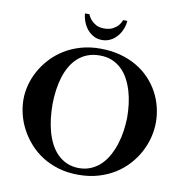

<svg xmlns="http://www.w3.org/2000/svg" viewBox="-96 -983 1052 1094"><g transform="rotate(10 430.0 -436.0)"><path d="M46.9 -350.1Q46.9 -390.6 58.1 -433.3Q69.3 -476.1 91.3 -515.9Q113.3 -555.7 145.8 -591.1Q178.2 -626.5 220.5 -652.8Q262.7 -679.2 314.9 -694.6Q367.2 -710 428.2 -710Q491.2 -710 544.2 -695.8Q597.2 -681.6 639.9 -656.7Q682.6 -631.8 715.1 -597.7Q747.6 -563.5 769.3 -523.7Q791 -483.9 802 -439.5Q813 -395 813 -350.1Q813 -307.1 802 -263.2Q791 -219.2 769.3 -178.2Q747.6 -137.2 715.1 -101.1Q682.6 -64.9 639.9 -38.1Q597.2 -11.2 544.2 4.4Q491.2 20 428.2 20Q366.2 20 314 4.6Q261.7 -10.7 219.5 -37.6Q177.2 -64.5 145 -100.6Q112.8 -136.7 90.8 -177.7Q68.8 -218.8 57.9 -262.9Q46.9 -307.1 46.9 -350.1ZM214.8 -352.1Q214.8 -310.5 219.5 -270Q224.1 -229.5 234.4 -192.6Q244.6 -155.8 261 -124.3Q277.3 -92.8 300.8 -69.3Q324.2 -45.9 355 -32.2Q385.7 -18.6 424.8 -18.1Q463.9 -18.1 495.6 -32Q527.3 -45.9 551.8 -69.8Q576.2 -93.8 593.8 -126Q611.3 -158.2 623 -194.6Q634.8 -231 640.4 -270.3Q646 -309.6 647 -347.2Q647 -385.7 642.3 -424.8Q637.7 -463.9 627.2 -499.8Q616.7 -535.6 600.1 -566.9Q583.5 -598.1 559.6 -621.3Q535.6 -644.5 504.4 -657.7Q473.1 -670.9 433.1 -670.9Q394 -670.9 363 -659.2Q332 -647.5 307.9 -626Q283.7 -604.5 266.4 -575.2Q249 -545.9 237.8 -510.3Q226.6 -474.6 220.9 -434.6Q215.3 -394.5 214.8 -352.1ZM552.2 -892.1Q550.3 -866.2 540.5 -842.5Q530.8 -818.8 514.6 -800.3Q498.5 -781.7 476.6 -770.8Q454.6 -759.8 428.2 -759.8Q401.9 -759.8 380.4 -771Q358.9 -782.2 343.3 -801Q327.6 -819.8 318.4 -843.5Q309.1 -867.2 307.1 -892.1H333Q340.3 -873.5 353 -859.4Q364.3 -846.7 382.3 -836.7Q400.4 -826.7 428.2 -826.7Q459 -826.7 478 -836.7Q497.1 -846.7 508.3 -859.4Q521 -873.5 527.3 -892.1Z"/></g></svg>

Font: Uncial Antiqua
Style: Regular
Weight: 400
Version: Version 1.000